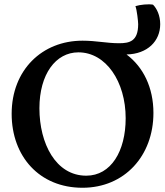

<svg xmlns="http://www.w3.org/2000/svg" viewBox="-20 -877 779 906"><path d="M577 -620C676 -622 736 -683 736 -763C736 -804 720 -837 702 -855C680 -859 641 -855 619 -848C626 -831 632 -775 632 -763C632 -682 591 -673 542 -673C483 -673 435 -685 370 -685H369C179 -685 35 -547 35 -340C35 -139 166 9 369 9C568 9 704 -142 704 -344C704 -464 656 -561 577 -620ZM387 -48C243 -48 166 -200 166 -366C166 -527 243 -630 350 -630C480 -630 573 -492 573 -319C573 -164 504 -48 387 -48Z"/></svg>

Font: Vollkorn Semibold
Style: Regular
Weight: 600
Designer: Friedrich Althausen
Foundry: Friedrich Althausen
Version: Version 4.015;PS 004.015;hotconv 1.0.88;makeotf.lib2.5.64775